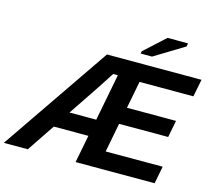

<svg xmlns="http://www.w3.org/2000/svg" viewBox="-167 -1031 1313 1179"><g transform="rotate(15 489.0 -441.5)"><path d="M223.1 -175.8 105 0H-47.4L423.8 -688H1024.9L1002.9 -577.1H660.6L627 -403.8H939L918 -295.9H606L570.3 -110.8H932.6L911.1 0H408.7L442.9 -175.8ZM293.9 -284.2H463.9L521.5 -582H491.7L425.3 -480ZM882.8 -861.8 694.3 -747.1H621.6L625 -762.2L756.8 -882.8H887.2Z"/></g></svg>

Font: Arimo
Style: Bold Italic
Weight: 700
Italic angle: -12°
Designer: Steve Matteson
Foundry: Monotype Imaging Inc.
Version: Version 1.33